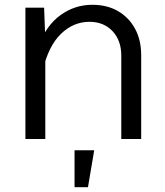

<svg xmlns="http://www.w3.org/2000/svg" viewBox="-20 -580 690 801"><path d="M486 0V-348Q486 -411 449.5 -450Q413 -489 353 -489Q286 -489 234 -438.5Q182 -388 158 -285L143 -392Q173 -474 232.5 -517Q292 -560 365 -560Q427 -560 472.5 -533.5Q518 -507 543.5 -460Q569 -413 569 -350V0ZM86 0V-548H164L169 -416V0ZM291 201V47H373L347 201Z"/></svg>

Font: Azeret Mono Light
Style: Regular
Weight: 300
Designer: Martin Vácha
Foundry: Displaay
Version: Version 1.002